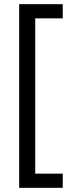

<svg xmlns="http://www.w3.org/2000/svg" viewBox="-20 -740 352 921"><path d="M281 161V93H149V-652H281V-720H72V161Z"/></svg>

Font: Noto Sans Arabic ExtCond
Style: Regular
Weight: 400
Width: 2
Designer: Monotype Design Team, Nadine Chahine, Nizar Qandah and Khaled Hosny
Foundry: Monotype Imaging Inc.
Version: Version 2.012